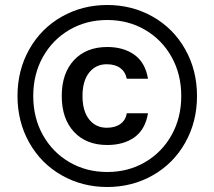

<svg xmlns="http://www.w3.org/2000/svg" viewBox="-20 -736 858 768"><path d="M50 -352Q50 -455 97 -538.5Q144 -622 226.5 -669Q309 -716 409 -716Q509 -716 591.5 -669Q674 -622 721 -538.5Q768 -455 768 -352Q768 -249 721 -165.5Q674 -82 591.5 -35Q509 12 409 12Q309 12 226.5 -35Q144 -82 97 -165.5Q50 -249 50 -352ZM705 -352Q705 -439 666.5 -508Q628 -577 560.5 -616.5Q493 -656 409 -656Q325 -656 257.5 -616.5Q190 -577 151.5 -508Q113 -439 113 -352Q113 -265 151.5 -196Q190 -127 257.5 -87.5Q325 -48 409 -48Q493 -48 560.5 -87.5Q628 -127 666.5 -196Q705 -265 705 -352ZM227 -352Q227 -443 276 -495.5Q325 -548 409 -548Q474 -548 517.5 -517Q561 -486 572 -421H487Q482 -448 461.5 -463.5Q441 -479 407 -479Q363 -479 336.5 -445.5Q310 -412 310 -352Q310 -292 336.5 -258.5Q363 -225 407 -225Q441 -225 462 -240.5Q483 -256 487 -283H572Q561 -218 518 -187Q475 -156 409 -156Q325 -156 276 -208.5Q227 -261 227 -352Z"/></svg>

Font: CBA Beacon Sans
Style: Regular
Weight: 400
Designer: Wei Huang
Foundry: Wei Huang
Version: Version 1.002